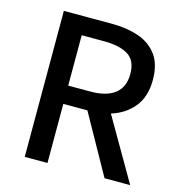

<svg xmlns="http://www.w3.org/2000/svg" viewBox="-99 -744 781 832"><g transform="rotate(15 291.0 -327.5)"><path d="M86 0V-655H300Q368 -655 421 -637Q474 -619 505 -577.5Q536 -536 536 -465Q536 -390 498 -343.5Q460 -297 398 -278L559 0H444L296 -265H188V0ZM188 -347H288Q359 -347 397 -376.5Q435 -406 435 -465Q435 -525 397 -549Q359 -573 288 -573H188Z"/></g></svg>

Font: Assistant SemiBold
Style: Regular
Weight: 600
Designer: Hebrew By Ben Nathan, Latin by Paul Hunt
Version: Version 3.000